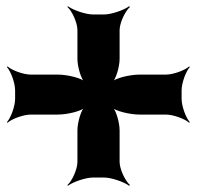

<svg xmlns="http://www.w3.org/2000/svg" viewBox="-20 -635 627 610"><path d="M360 -448V-539C360 -563 378 -600 393 -613L390 -615C374 -603 334 -589 310 -589H276C252 -589 212 -603 196 -615L194 -613C209 -600 226 -563 226 -539V-448C226 -424 237 -384 250 -372L252 -374C240 -387 194 -398 164 -398H78C54 -398 17 -412 4 -424L2 -422C14 -409 28 -372 28 -348V-321C28 -297 14 -260 2 -247L4 -245C17 -257 54 -271 78 -271H164C194 -271 240 -282 252 -295L250 -297C237 -285 226 -245 226 -221V-121C226 -97 209 -60 194 -47L196 -45C212 -57 252 -71 276 -71H310C334 -71 374 -57 390 -45L393 -47C378 -60 360 -97 360 -121V-221C360 -245 349 -285 336 -297L334 -295C346 -282 393 -271 423 -271H507C531 -271 568 -257 581 -245L583 -247C571 -260 557 -297 557 -321V-348C557 -372 571 -409 583 -422L581 -424C568 -412 531 -398 507 -398H423C393 -398 346 -387 334 -374L336 -372C349 -384 360 -424 360 -448Z"/></svg>

Font: Asimov
Style: EdgeWide
Weight: 500
Designer: Google
Version: Version 2.000980: 2014